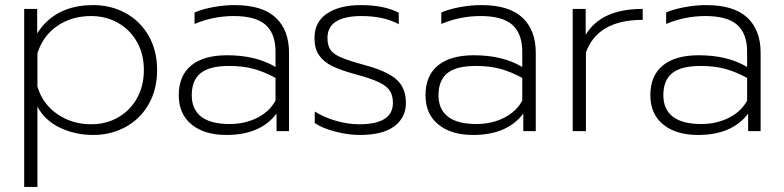

<svg xmlns="http://www.w3.org/2000/svg" viewBox="-20 -515 3077 754"><path d="M75 -480H126V-384Q197 -495 346 -495Q416 -495 473.5 -463.5Q531 -432 564 -374Q597 -316 597 -240Q597 -164 564 -106Q531 -48 473.5 -16.5Q416 15 346 15Q276 15 216.5 -13Q157 -41 127 -96V219H75ZM545 -240Q545 -303 517.5 -351Q490 -399 443 -425.5Q396 -452 338 -452Q262 -452 205.5 -413.5Q149 -375 127 -306V-175Q147 -107 205 -67Q263 -27 338 -27Q396 -27 443 -53.5Q490 -80 517.5 -128.5Q545 -177 545 -240Z M682 -141Q682 -218 731 -258Q780 -298 872 -298Q985 -298 1062 -252V-311Q1062 -383 1023 -417.5Q984 -452 898 -452Q818 -452 744 -421V-466Q774 -479 817 -487Q860 -495 901 -495Q1010 -495 1062.5 -446Q1115 -397 1115 -308V0H1066V-69Q1003 15 869 15Q783 15 732.5 -26Q682 -67 682 -141ZM1062 -120V-209Q1018 -233 976 -244.5Q934 -256 880 -256Q802 -256 767.5 -227.5Q733 -199 733 -141Q733 -86 770 -57Q807 -28 882 -28Q942 -28 990.5 -52.5Q1039 -77 1062 -120Z M1216 -32V-77Q1253 -54 1299.5 -40.5Q1346 -27 1391 -27Q1523 -27 1523 -111Q1523 -140 1511 -158.5Q1499 -177 1468 -192Q1437 -207 1377 -223Q1318 -239 1284.5 -255.5Q1251 -272 1233 -298Q1215 -324 1215 -366Q1215 -429 1264.5 -462Q1314 -495 1397 -495Q1489 -495 1546 -465V-420Q1487 -452 1399 -452Q1335 -452 1300.5 -431Q1266 -410 1266 -366Q1266 -336 1278 -319Q1290 -302 1320.5 -289Q1351 -276 1414 -259Q1502 -235 1538 -202Q1574 -169 1574 -111Q1574 -53 1528.5 -19Q1483 15 1392 15Q1347 15 1295.5 1.5Q1244 -12 1216 -32Z M1651 -141Q1651 -218 1700 -258Q1749 -298 1841 -298Q1954 -298 2031 -252V-311Q2031 -383 1992 -417.5Q1953 -452 1867 -452Q1787 -452 1713 -421V-466Q1743 -479 1786 -487Q1829 -495 1870 -495Q1979 -495 2031.5 -446Q2084 -397 2084 -308V0H2035V-69Q1972 15 1838 15Q1752 15 1701.5 -26Q1651 -67 1651 -141ZM2031 -120V-209Q1987 -233 1945 -244.5Q1903 -256 1849 -256Q1771 -256 1736.5 -227.5Q1702 -199 1702 -141Q1702 -86 1739 -57Q1776 -28 1851 -28Q1911 -28 1959.5 -52.5Q2008 -77 2031 -120Z M2229 -480H2280V-378Q2340 -480 2504 -480V-437Q2327 -437 2281 -309V0H2229Z M2534 -141Q2534 -218 2583 -258Q2632 -298 2724 -298Q2837 -298 2914 -252V-311Q2914 -383 2875 -417.5Q2836 -452 2750 -452Q2670 -452 2596 -421V-466Q2626 -479 2669 -487Q2712 -495 2753 -495Q2862 -495 2914.5 -446Q2967 -397 2967 -308V0H2918V-69Q2855 15 2721 15Q2635 15 2584.5 -26Q2534 -67 2534 -141ZM2914 -120V-209Q2870 -233 2828 -244.5Q2786 -256 2732 -256Q2654 -256 2619.5 -227.5Q2585 -199 2585 -141Q2585 -86 2622 -57Q2659 -28 2734 -28Q2794 -28 2842.5 -52.5Q2891 -77 2914 -120Z"/></svg>

Font: Prompt ExtraLight
Style: Regular
Weight: 275
Designer: Katatrad Team
Foundry: CadsonDemak
Version: Version 1.001